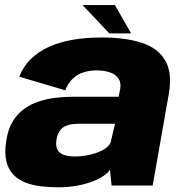

<svg xmlns="http://www.w3.org/2000/svg" viewBox="-20 -750 740 776"><path d="M216 7Q254 7 288 1Q322 -5 349.8 -15Q377.5 -25 397 -38Q416.5 -51 424.5 -64.5L431 0H597L661.5 -366Q677.5 -454.5 648.2 -505Q619 -555.5 553 -577Q487 -598.5 390.5 -598.5Q330.5 -598.5 277.2 -589.8Q224 -581 180.8 -562Q137.5 -543 106 -512.8Q74.5 -482.5 58 -440L243.5 -385Q255.5 -415 274.8 -432.8Q294 -450.5 318.5 -458Q343 -465.5 370.5 -465.5Q400 -465.5 424.2 -457.5Q448.5 -449.5 460.2 -430.2Q472 -411 463 -376.5L459.5 -359H275.5Q240 -359 204.5 -354.8Q169 -350.5 136 -339.5Q103 -328.5 75.8 -308.5Q48.5 -288.5 30 -256.8Q11.5 -225 5 -179Q-2.5 -131 5.8 -97.8Q14 -64.5 34 -44Q54 -23.5 82.8 -12.2Q111.5 -1 145.8 3Q180 7 216 7ZM283.5 -117.5Q267.5 -117.5 252.8 -120Q238 -122.5 226.8 -129.5Q215.5 -136.5 210.2 -149.8Q205 -163 208 -184.5Q211.5 -206 220 -219Q228.5 -232 241.2 -238.8Q254 -245.5 270 -247.8Q286 -250 304 -250H445L427 -174Q421 -160.5 405.8 -150Q390.5 -139.5 369.8 -132.2Q349 -125 326.5 -121.2Q304 -117.5 283.5 -117.5ZM422 -615H510L444.5 -729.5H313.5Z"/></svg>

Font: Anybody UltraCondensed Thin ExtraBold
Style: Italic
Weight: 800
Italic angle: -10°
Version: Version 1.111